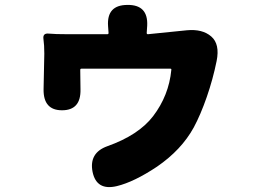

<svg xmlns="http://www.w3.org/2000/svg" viewBox="-20 -665 1040 780"><path d="M455 91Q372 111 356 33Q341 -44 416 -71Q543 -116 602 -193Q666 -277 676 -381Q677 -386 672 -386H311Q306 -386 306 -381L307 -302Q309 -217 232 -217Q156 -217 157 -302L160 -447Q160 -482 156.5 -506.5Q153 -531 178 -528.5Q203 -526 256 -526H416Q421 -526 421 -531L419 -559Q413 -645 498 -645Q582 -646 578 -561L576 -531Q576 -526 581 -526L739 -542Q802 -548 838 -517Q874 -486 860 -417Q845 -343 820 -271Q795 -199 767 -147Q717 -56 618 12Q525 74 455 91Z"/></svg>

Font: Resource Han Rounded TW Heavy
Style: Regular
Weight: 900
Designer: Cyano Hao (round all glyphs); Ryoko NISHIZUKA 西塚涼子 (kana, bopomofo & ideographs); Paul D. Hunt (Latin, Greek & Cyrillic)
Foundry: Cyano Hao
Version: 0.990